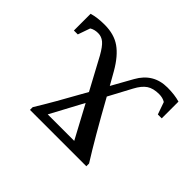

<svg xmlns="http://www.w3.org/2000/svg" viewBox="-110 -636 800 800"><g transform="rotate(45 290.5 -235.5)"><path d="M526.4 -363.3 507.3 -417.5Q491.7 -427.2 470.2 -427.2Q436 -427.2 415.3 -413.3Q394.5 -399.4 377 -366.2L323.2 -265.6Q411.1 -106.9 468.3 -16.1V0H136.2V-16.1Q180.7 -87.9 257.3 -226.6L182.1 -366.2Q162.6 -400.9 146.7 -414.1Q130.9 -427.2 110.8 -427.2Q89.4 -427.2 73.7 -417.5L54.7 -363.3H31.7V-461.9Q63 -471.2 105.5 -471.2Q161.6 -471.2 199 -444.8Q236.3 -418.5 269 -361.8L300.8 -305.7L352.1 -397.5Q393.1 -471.2 475.6 -471.2Q518.1 -471.2 549.3 -461.9V-363.3ZM279.8 -184.6 201.7 -39.1H357.9Z"/></g></svg>

Font: Tinos
Style: Regular
Weight: 400
Designer: Steve Matteson
Foundry: Monotype Imaging Inc.
Version: Version 1.23